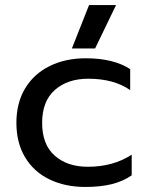

<svg xmlns="http://www.w3.org/2000/svg" viewBox="-20 -726 587 761"><path d="M333 -706H440L357 -534H265ZM45 -239Q45 -318 79.5 -375.5Q114 -433 176.5 -464Q239 -495 320 -495Q430 -495 496 -452V-369Q431 -414 330 -414Q248 -414 197.5 -369.5Q147 -325 147 -239Q147 -153 197 -109Q247 -65 328 -65Q429 -65 502 -113V-31Q467 -7 422.5 4Q378 15 318 15Q238 15 176 -15Q114 -45 79.5 -102.5Q45 -160 45 -239Z"/></svg>

Font: Prompt
Style: Regular
Weight: 400
Designer: Katatrad Team
Foundry: CadsonDemak
Version: Version 1.001